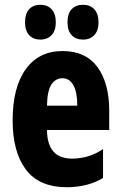

<svg xmlns="http://www.w3.org/2000/svg" viewBox="-20 -775 508 805"><path d="M261 10Q144 10 88.5 -64Q33 -138 33 -270Q33 -409 88 -485Q143 -561 242 -561Q339 -561 388.5 -494Q438 -427 438 -309V-230H177Q178 -110 282 -110Q353 -110 412 -150V-29Q382 -10 342.5 0Q303 10 261 10ZM177 -332H304Q304 -389 287.5 -418Q271 -447 242 -447Q213 -447 195.5 -420.5Q178 -394 177 -332ZM149 -609Q120 -609 102.5 -627.5Q85 -646 85 -681Q85 -717 102 -736Q119 -755 149 -755Q179 -755 196.5 -736Q214 -717 214 -681Q214 -647 196.5 -628Q179 -609 149 -609ZM328 -609Q298 -609 280.5 -627.5Q263 -646 263 -681Q263 -718 280.5 -736.5Q298 -755 328 -755Q358 -755 375.5 -736Q393 -717 393 -681Q393 -647 375.5 -628Q358 -609 328 -609Z"/></svg>

Font: Noto Sans ExtraCondensed ExtraBold
Style: Regular
Weight: 800
Width: 2
Designer: Monotype Design Team
Foundry: Monotype Imaging Inc.
Version: Version 2.013; ttfautohint (v1.8.4.7-5d5b)